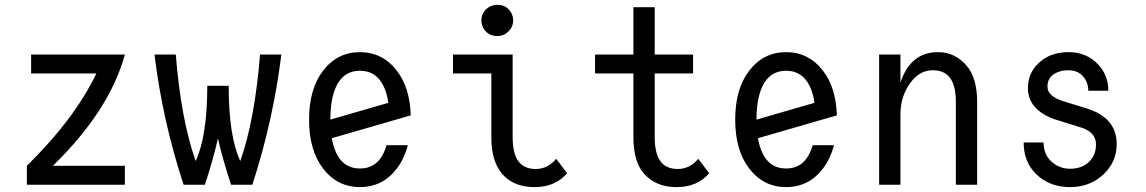

<svg xmlns="http://www.w3.org/2000/svg" viewBox="-20 -762 4728 792"><path d="M90.8 0V-78.1Q288.6 -272.5 377.4 -459H108.4V-537.1H495.1Q432.1 -306.2 198.2 -78.1H495.1V0Z M737.3 0Q650.4 -264.6 617.2 -537.1H705.1Q726.6 -268.6 787.1 -97.7Q835 -200.2 835 -408.2H923.3Q923.3 -200.2 971.2 -97.7Q1031.2 -268.6 1052.7 -537.1H1140.6Q1106.9 -264.6 1021 0H933.1Q897.5 -108.4 878.9 -191.4Q860.8 -108.4 825.2 0Z M1662.6 -163.1Q1647.5 -107.4 1618.2 -68.4Q1559.6 9.8 1464.8 9.8Q1370.6 9.8 1311.5 -68.4Q1254.9 -143.1 1254.9 -268.6Q1254.9 -394 1311.5 -468.8Q1370.6 -546.9 1464.8 -546.9Q1558.6 -546.9 1618.2 -468.8Q1670.9 -399.4 1674.3 -286.1L1348.6 -191.9Q1355 -156.2 1367.7 -129.9Q1397.9 -66.9 1464.8 -66.9Q1531.7 -66.9 1562 -129.9Q1569.3 -145 1574.7 -163.1ZM1342.8 -268.6 1582 -337.9Q1576.2 -378.4 1562 -407.2Q1531.2 -470.2 1464.8 -470.2Q1398.4 -470.2 1367.7 -407.2Q1342.8 -356 1342.8 -268.6Z M2031.2 -742.2Q2060.1 -742.2 2077.1 -724.6Q2096.7 -704.6 2096.7 -677.7Q2096.7 -650.9 2077.1 -631.8Q2058.1 -613.3 2031.2 -613.3Q2003.4 -613.3 1985.4 -630.9Q1965.8 -649.9 1965.8 -677.7Q1965.8 -705.6 1985.4 -723.9Q2004.9 -742.2 2031.2 -742.2ZM2319.3 -47.4Q2270.5 9.8 2185.1 9.8Q2098.1 9.8 2051.3 -44.9Q2006.8 -96.7 2006.8 -195.8V-459H1848.6V-537.1H2094.7V-195.8Q2094.7 -127.4 2119.6 -95.2Q2143.1 -64.9 2189.9 -64.9Q2239.3 -64.9 2274.4 -106.9Z M2770.5 9.8Q2686 9.8 2637.2 -44.9Q2592.8 -94.7 2592.8 -195.8V-459H2434.6V-537.1H2592.8V-732.4H2680.7V-537.1H2838.9V-459H2680.7V-195.8Q2680.7 -127.4 2705.6 -95.2Q2729 -64.9 2775.9 -64.9Q2825.2 -64.9 2860.4 -106.9L2905.3 -47.4Q2856.4 9.8 2770.5 9.8Z M3420.4 -163.1Q3405.3 -107.4 3376 -68.4Q3317.4 9.8 3222.7 9.8Q3128.4 9.8 3069.3 -68.4Q3012.7 -143.1 3012.7 -268.6Q3012.7 -394 3069.3 -468.8Q3128.4 -546.9 3222.7 -546.9Q3316.4 -546.9 3376 -468.8Q3428.7 -399.4 3432.1 -286.1L3106.4 -191.9Q3112.8 -156.2 3125.5 -129.9Q3155.8 -66.9 3222.7 -66.9Q3289.6 -66.9 3319.8 -129.9Q3327.1 -145 3332.5 -163.1ZM3100.6 -268.6 3339.8 -337.9Q3334 -378.4 3319.8 -407.2Q3289.1 -470.2 3222.7 -470.2Q3156.2 -470.2 3125.5 -407.2Q3100.6 -356 3100.6 -268.6Z M3606.4 0V-537.1H3694.3V-421.4Q3735.8 -546.9 3849.1 -546.9Q3918.5 -546.9 3966.3 -492.2Q4010.7 -441.4 4010.7 -341.3V0H3922.9V-341.3Q3922.9 -410.2 3897.9 -441.9Q3874.5 -472.2 3827.6 -472.2Q3778.3 -472.2 3743.2 -430.2Q3694.3 -372.1 3694.3 -289.1V0Z M4202.6 -174.3H4284.7Q4285.2 -125.5 4315.9 -96.7Q4348.6 -65.9 4394.5 -65.9Q4442.9 -65.9 4473.1 -95.2Q4501 -122.6 4501 -166Q4501 -215.3 4442.9 -234.9L4325.7 -271.5Q4220.2 -312 4220.2 -398.4Q4220.2 -469.2 4277.8 -513.2Q4321.8 -546.9 4388.2 -546.9Q4463.9 -546.9 4511.7 -494.1Q4551.8 -450.2 4551.8 -387.7H4469.2Q4469.2 -421.4 4448.2 -446.3Q4426.3 -472.2 4386.7 -472.2Q4350.6 -472.2 4324.2 -454.1Q4300.8 -436.5 4300.8 -404.8Q4300.8 -365.2 4365.7 -344.7L4466.3 -313.5Q4586.4 -274.9 4586.4 -167.5Q4586.4 -94.7 4532.2 -43Q4476.6 9.8 4393.6 9.8Q4310.1 9.8 4254.9 -43Q4202.6 -93.3 4202.6 -174.3Z"/></svg>

Font: Consola Mono
Style: Book
Weight: 400
Monospace: yes
Version: Version 2.001